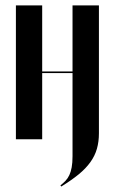

<svg xmlns="http://www.w3.org/2000/svg" viewBox="-20 -515 420 710"><path d="M38.8 -495V0H136V-244.8H248.2V62.5Q248.2 87 245.1 103.8Q242 120.5 236.4 132.5Q230.8 144.5 222.4 153.4Q214 162.2 203.5 170.5L206.5 174.8Q244.2 151.5 270.9 129.8Q297.5 108 314.2 84.6Q331 61.2 338.4 35Q345.8 8.8 345.8 -21.8V-495H248.2V-250.8H136V-495Z"/></svg>

Font: Moniqa Black
Style: Regular
Weight: 900
Designer: Rajesh Rajput
Foundry: Rajesh Rajput
Version: Version 1.000